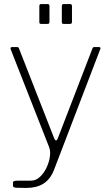

<svg xmlns="http://www.w3.org/2000/svg" viewBox="-20 -762 548 947"><path d="M108 165Q79 165 61.5 164Q44 163 44 155V140Q44 133 49.5 131Q55 129 73 129H133Q157 129 176.5 111Q196 93 209 66Q222 39 226 11Q230 -17 222 -37L33 -518Q31 -523 32.5 -526.5Q34 -530 41 -530H62Q67 -530 70 -528.5Q73 -527 74 -522L248 -78Q252 -69 257 -69.5Q262 -70 266 -82L436 -523Q438 -527 440 -528.5Q442 -530 446 -530H468Q473 -530 475 -527Q477 -524 475 -521L246 77Q236 102 222 119Q208 136 190.5 146Q173 156 152.5 160.5Q132 165 108 165ZM224 -732V-656Q224 -649 222 -646.5Q220 -644 212 -644H185Q178 -644 176 -646Q174 -648 174 -654V-732Q174 -742 183 -742H215Q224 -742 224 -732ZM335 -732V-656Q335 -649 333 -646.5Q331 -644 323 -644H296Q289 -644 287 -646Q285 -648 285 -654V-732Q285 -742 294 -742H326Q335 -742 335 -732Z"/></svg>

Font: Libre Franklin Thin Thin
Style: Regular
Weight: 250
Version: Version 3.000